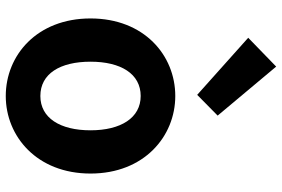

<svg xmlns="http://www.w3.org/2000/svg" viewBox="-176 -788 978 666"><g transform="rotate(90 313.0 -455.0)"><path d="M313 14C453 14 582 -94 582 -280C582 -466 453 -574 313 -574C172 -574 44 -466 44 -280C44 -94 172 14 313 14ZM313 -106C236 -106 194 -174 194 -280C194 -385 236 -454 313 -454C389 -454 432 -385 432 -280C432 -174 389 -106 313 -106ZM309 -650 381 -721 211 -924 111 -827Z"/></g></svg>

Font: Noto Sans CJK TC
Style: Bold
Weight: 700
Designer: Ryoko NISHIZUKA 西塚涼子 (kana, bopomofo & ideographs); Paul D. Hunt (Latin, Greek & Cyrillic); Sandoll Communications 산돌커뮤니
Foundry: Adobe
Version: Version 2.004;hotconv 1.0.118;makeotfexe 2.5.65603